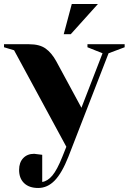

<svg xmlns="http://www.w3.org/2000/svg" viewBox="-40 -720 640 955"><path d="M365 -184 470 -455 395 -485V-500H580V-485L500 -455L300 60Q268 141 232 178Q196 215 150 215Q105 215 80 191Q55 167 55 125Q55 88 75.5 66.5Q96 45 130 45L170 50V185Q197 181 220.5 153Q244 125 270 60L290 10L30 -470L-20 -485V-500H105Q157 -500 187 -478.5Q217 -457 240 -415ZM317 -700H447L312 -550H277Z"/></svg>

Font: Yeseva One
Style: Regular
Weight: 400
Designer: Jovanny Lemonad
Foundry: Jovanny Lemonad
Version: Version 2.000